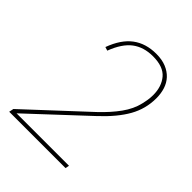

<svg xmlns="http://www.w3.org/2000/svg" viewBox="-200 -825 940 940"><g transform="rotate(45 270.0 -355.0)"><path d="M414 0H24L29 -24L328 -302Q378 -349 411.5 -395.5Q445 -442 456 -490Q463 -521 464 -534.5Q465 -548 465 -556Q465 -615 433.5 -652.5Q402 -690 330 -690Q266 -690 223 -657.5Q180 -625 152 -551L133 -557Q162 -636 211.5 -673Q261 -710 333 -710Q373 -710 402 -698Q431 -686 450 -665.5Q469 -645 478 -617Q487 -589 487 -556Q487 -483 451.5 -420Q416 -357 343 -289L55 -20H418Z"/></g></svg>

Font: IBM Plex Sans Cond Thin
Style: Italic
Weight: 100
Width: 3
Italic angle: -11°
Designer: Mike Abbink, Paul van der Laan, Pieter van Rosmalen
Foundry: Bold Monday
Version: Version 1.3